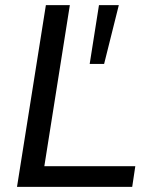

<svg xmlns="http://www.w3.org/2000/svg" viewBox="-20 -725 588 745"><path d="M46 0 158 -705H251L152 -80H505L493 0ZM328 -477 364 -705H441L384 -477Z"/></svg>

Font: Nunito Sans 12pt Medium
Style: Italic
Weight: 500
Italic angle: -9°
Designer: Vernon Adams
Foundry: Vernon Adams
Version: Version 3.101;gftools[0.9.27]